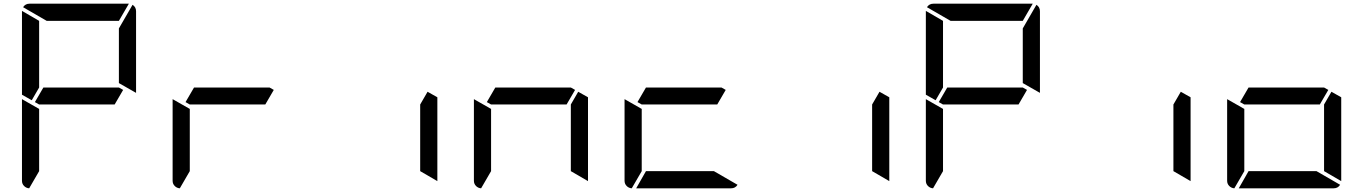

<svg xmlns="http://www.w3.org/2000/svg" viewBox="-20 -1020 7384 1040"><path d="M152 -477 99 -507V-959V-961L192 -907V-546ZM647 -533 601 -454H192L169 -467L215 -546H624ZM138 0Q122 -1 110.5 -12.5Q99 -24 99 -41V-483L192 -430V-93ZM698 -994Q717 -982 717 -959V-517L624 -570V-866ZM233 -907 105 -981Q117 -1000 140 -1000H676H678L624 -907Z M1463 -533 1417 -454H1008L985 -467L1031 -546H1440ZM954 0Q938 -1 926.5 -12.5Q915 -24 915 -41V-483L1008 -430V-93Z M2296 -523 2349 -493V-41V-39L2256 -93V-454Z M3095 -533 3049 -454H2640L2617 -467L2663 -546H3072ZM3112 -523 3165 -493V-41V-39L3072 -93V-454ZM2586 0Q2570 -1 2558.5 -12.5Q2547 -24 2547 -41V-483L2640 -430V-93Z M3911 -533 3865 -454H3456L3433 -467L3479 -546H3888ZM3847 -93 3975 -19Q3963 0 3940 0H3426L3479 -93ZM3402 0Q3386 -1 3374.5 -12.5Q3363 -24 3363 -41V-483L3456 -430V-93Z M4744 -523 4797 -493V-41V-39L4704 -93V-454Z M5048 -477 4995 -507V-959V-961L5088 -907V-546ZM5543 -533 5497 -454H5088L5065 -467L5111 -546H5520ZM5034 0Q5018 -1 5006.5 -12.5Q4995 -24 4995 -41V-483L5088 -430V-93ZM5594 -994Q5613 -982 5613 -959V-517L5520 -570V-866ZM5129 -907 5001 -981Q5013 -1000 5036 -1000H5572H5574L5520 -907Z M6376 -523 6429 -493V-41V-39L6336 -93V-454Z M7175 -533 7129 -454H6720L6697 -467L6743 -546H7152ZM7192 -523 7245 -493V-41V-39L7152 -93V-454ZM7111 -93 7239 -19Q7227 0 7204 0H6690L6743 -93ZM6666 0Q6650 -1 6638.5 -12.5Q6627 -24 6627 -41V-483L6720 -430V-93Z"/></svg>

Font: DSEG7 Modern
Style: Regular
Weight: 400
Designer: Keshikan(Twitter:@keshinomi_88pro)
Version: Version 0.46